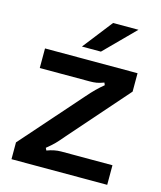

<svg xmlns="http://www.w3.org/2000/svg" viewBox="-114 -845 776 928"><g transform="rotate(15 274.0 -381.5)"><path d="M32 0V-84L300 -388Q337 -431 375 -462L370 -474Q349 -466 334 -463.5Q319 -461 300 -461H50V-559H513V-467L254 -172Q233 -147 218.5 -132Q204 -117 178 -96L184 -84Q221 -98 254 -98H511V0ZM315 -614H220L336 -763H463Z"/></g></svg>

Font: Open Sauce Sans SemiBold
Style: Regular
Weight: 600
Designer: Alfredo Marco Pradil
Foundry: Creative Sauce Fz LLC
Version: Version 1.477